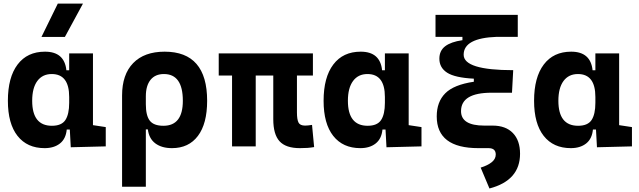

<svg xmlns="http://www.w3.org/2000/svg" viewBox="-20 -815 3556 1069"><path d="M228.5 9.8Q131.3 9.8 77.6 -58.3Q23.9 -126.5 23.9 -253.9Q23.9 -384.3 77.9 -455.8Q131.8 -527.3 230.5 -527.3Q338.9 -527.3 349.6 -423.8H365.2V-517.6H497.6V-118.2L568.8 -107.4V0L374 4.9L368.7 -93.8H351.6Q346.7 -42 313.7 -16.1Q280.8 9.8 228.5 9.8ZM365.2 -242.7V-274.9Q365.2 -402.8 268.1 -402.8Q216.3 -402.8 187.7 -364Q159.2 -325.2 159.2 -253.9Q159.2 -114.7 269 -114.7Q322.8 -114.7 344 -146.7Q365.2 -178.7 365.2 -242.7ZM210.9 -609.4 301.8 -794.9H441.9L341.3 -609.4Z M937.5 9.8Q880.4 9.8 845 -16.6Q809.6 -43 803.2 -94.7H792V224.6H659.7V-283.2Q659.7 -399.9 721.4 -463.6Q783.2 -527.3 896.5 -527.3Q1133.3 -527.3 1133.3 -253.9Q1133.3 -126.5 1082 -58.3Q1030.8 9.8 937.5 9.8ZM792 -234.9Q792 -171.4 814 -143.1Q835.9 -114.7 890.1 -114.7Q998 -114.7 998 -253.9Q998 -402.8 892.6 -402.8Q844.2 -402.8 818.1 -370.4Q792 -337.9 792 -278.8Z M1649.4 9.8Q1571.3 9.8 1536.4 -28.6Q1501.5 -66.9 1501.5 -151.4V-394.5H1403.8V0H1272V-394.5H1197.8V-517.6H1722.2V-394.5H1633.3V-189Q1633.3 -150.4 1641.8 -133.1Q1650.4 -115.7 1678.7 -115.7Q1687 -115.7 1696 -116.7Q1705.1 -117.7 1717.3 -119.6L1729 3.9Q1708.5 7.3 1691.9 8.5Q1675.3 9.8 1649.4 9.8Z M1986.3 9.8Q1889.2 9.8 1835.4 -58.3Q1781.7 -126.5 1781.7 -253.9Q1781.7 -384.3 1835.7 -455.8Q1889.6 -527.3 1988.3 -527.3Q2096.7 -527.3 2107.4 -423.8H2123V-517.6H2255.4V-118.2L2326.7 -107.4V0L2131.8 4.9L2126.5 -93.8H2109.4Q2104.5 -42 2071.5 -16.1Q2038.6 9.8 1986.3 9.8ZM2123 -242.7V-274.9Q2123 -402.8 2025.9 -402.8Q1974.1 -402.8 1945.6 -364Q1917 -325.2 1917 -253.9Q1917 -114.7 2026.9 -114.7Q2080.6 -114.7 2101.8 -146.7Q2123 -178.7 2123 -242.7Z M2643.6 9.8Q2411.6 9.8 2411.6 -167Q2411.6 -247.6 2459 -295.4Q2506.3 -343.3 2618.2 -359.9V-377Q2513.2 -382.3 2469.7 -410.2Q2426.3 -438 2426.3 -488.3Q2426.3 -532.7 2458.5 -557.4Q2490.7 -582 2554.7 -591.3V-609.9H2404.8V-732.4H2862.8V-609.9H2746.6Q2561.5 -603.5 2561.5 -510.3Q2561.5 -424.3 2837.4 -424.3L2830.6 -298.8H2717.3Q2546.9 -298.8 2546.9 -196.3Q2546.9 -115.7 2676.3 -115.7H2722.7Q2795.4 -115.7 2835.4 -74.5Q2875.5 -33.2 2875.5 41Q2875.5 189.9 2705.1 234.4L2656.2 118.2Q2695.8 106 2718 87.9Q2740.2 69.8 2740.2 45.4Q2740.2 9.8 2700.2 9.8Z M3158.2 9.8Q3061 9.8 3007.3 -58.3Q2953.6 -126.5 2953.6 -253.9Q2953.6 -384.3 3007.6 -455.8Q3061.5 -527.3 3160.2 -527.3Q3268.6 -527.3 3279.3 -423.8H3294.9V-517.6H3427.2V-118.2L3498.5 -107.4V0L3303.7 4.9L3298.3 -93.8H3281.2Q3276.4 -42 3243.4 -16.1Q3210.4 9.8 3158.2 9.8ZM3294.9 -242.7V-274.9Q3294.9 -402.8 3197.8 -402.8Q3146 -402.8 3117.4 -364Q3088.9 -325.2 3088.9 -253.9Q3088.9 -114.7 3198.7 -114.7Q3252.4 -114.7 3273.7 -146.7Q3294.9 -178.7 3294.9 -242.7Z"/></svg>

Font: Cascadia Mono PL
Style: Bold
Weight: 700
Monospace: yes
Designer: Aaron Bell
Foundry: Saja Typeworks
Version: Version 2404.023; ttfautohint (v1.8.4)